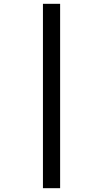

<svg xmlns="http://www.w3.org/2000/svg" viewBox="-20 -843 540 1006"><path d="M205 143V-823H295V143Z"/></svg>

Font: Iosevka SS18 Medium
Style: Regular
Weight: 500
Monospace: yes
Designer: Belleve Invis
Foundry: Belleve Invis
Version: Version 25.1.1; ttfautohint (v1.8.4)